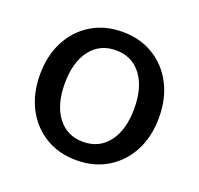

<svg xmlns="http://www.w3.org/2000/svg" viewBox="-102 -652 805 776"><g transform="rotate(20 300.5 -264.0)"><path d="M300.3 12.2Q224.6 12.2 166.7 -22.9Q108.9 -58.1 76.7 -120.1Q44.4 -182.1 44.4 -263.7Q44.4 -345.2 76.7 -407.2Q108.9 -469.2 166.7 -504.4Q224.6 -539.6 300.3 -539.6Q376 -539.6 433.8 -504.4Q491.7 -469.2 523.9 -407.2Q556.2 -345.2 556.2 -263.7Q556.2 -182.1 523.9 -120.1Q491.7 -58.1 433.8 -22.9Q376 12.2 300.3 12.2ZM300.3 -66.9Q369.6 -66.9 409.7 -119.9Q449.7 -172.9 449.7 -263.7Q449.7 -355 409.7 -407.7Q369.6 -460.4 300.3 -460.4Q231 -460.4 190.9 -407.7Q150.9 -355 150.9 -263.7Q150.9 -172.9 190.9 -119.9Q231 -66.9 300.3 -66.9Z"/></g></svg>

Font: Schibsted Grotesk Medium
Style: Regular
Weight: 500
Designer: Bakken & Baeck AS, Henrik Kongsvoll
Foundry: Schibsted ASA
Version: Version 1.100;gftools[0.9.25]